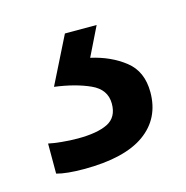

<svg xmlns="http://www.w3.org/2000/svg" viewBox="-52 -50 328 339"><g transform="rotate(-15 112.5 120.0)"><path d="M212 139Q212 187 175 213.5Q138 240 64 240Q32 240 14 235V180Q23 182 38 183.5Q53 185 67 185Q103 185 122 175.5Q141 166 141 141Q141 115 114.5 103Q88 91 50 86L93 0H151L125 53Q161 61 186.5 81Q212 101 212 139Z"/></g></svg>

Font: Noto Sans Old Persian
Style: Regular
Weight: 400
Designer: Monotype Design Team
Foundry: Monotype Imaging Inc.
Version: Version 2.001; ttfautohint (v1.8.4.7-5d5b)